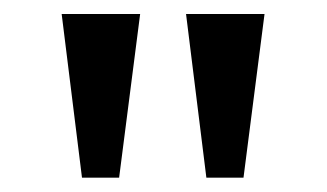

<svg xmlns="http://www.w3.org/2000/svg" viewBox="-20 -743 466 274"><path d="M274.5 -489.5 245.5 -723H357.5L327.5 -489.5ZM97 -489.5 68 -723H180L150 -489.5Z"/></svg>

Font: Public Sans Thin
Style: Regular
Weight: 400
Version: Version 2.001